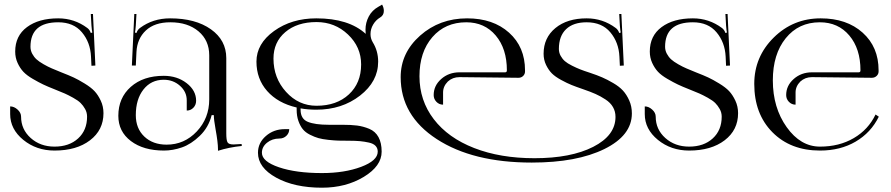

<svg xmlns="http://www.w3.org/2000/svg" viewBox="-20 -665 3983 858"><path d="M240.2 -565.4Q116.2 -565.4 116.2 -456.1Q116.2 -439.5 124 -424.8Q131.8 -410.2 143.1 -399.9Q154.3 -389.6 174.8 -377.9Q195.3 -366.2 211.4 -359.4Q227.5 -352.5 253.9 -341.8Q289.1 -328.1 309.1 -318.8Q329.1 -309.6 357.9 -292Q386.7 -274.4 402.3 -257.8Q418 -241.2 430.2 -215.3Q442.4 -189.5 442.4 -159.2Q442.4 -84 382.3 -38.1Q322.3 7.8 223.6 7.8Q142.6 7.8 84 -40Q25.4 -87.9 25.4 -155.3V-189.5Q43 -189.5 58.6 -175.3Q74.2 -161.1 74.2 -143.6Q74.2 -86.9 117.2 -48.3Q160.2 -9.8 223.6 -9.8Q289.1 -9.8 329.1 -46.4Q369.1 -83 369.1 -143.6Q369.1 -162.1 360.4 -177.7Q351.6 -193.4 340.3 -204.6Q329.1 -215.8 307.1 -228Q285.2 -240.2 269.5 -247.1Q253.9 -253.9 224.6 -265.6Q192.4 -278.3 172.9 -287.6Q153.3 -296.9 126.5 -312.5Q99.6 -328.1 84.5 -344.2Q69.3 -360.4 58.6 -383.8Q47.9 -407.2 47.9 -434.6Q47.9 -504.9 100.6 -543.9Q153.3 -583 240.2 -583Q312.5 -583 370.1 -540Q380.9 -532.2 385.7 -517.6L392.6 -519.5Q390.6 -527.3 388.7 -550.8L385.7 -602.5H395.5L406.2 -372.1L388.7 -371.1L386.7 -412.1Q383.8 -475.6 346.2 -520.5Q308.6 -565.4 240.2 -565.4Z M915 -418Q915 -484.4 867.2 -524.9Q819.3 -565.4 741.2 -565.4Q670.9 -565.4 631.8 -528.8Q592.8 -492.2 589.8 -432.6L586.9 -372.1H569.3L580.1 -602.5H589.8L586.9 -550.8Q585 -527.3 583 -519.5L589.8 -517.6Q594.7 -532.2 605.5 -540Q663.1 -583 740.2 -583Q853.5 -583 922.4 -534.2Q991.2 -485.4 991.2 -405.3V-69.3Q991.2 -39.1 996.6 -29.3Q1002 -19.5 1023.4 -19.5L1043 -20.5L1059.6 -21.5L1060.5 -12.7Q1002.9 -6.8 954.1 8.8V1Q954.1 -28.3 943.4 -86.9Q935.5 -130.9 935.5 -150.4H925.8Q912.1 -95.7 873 -58.1Q834 -20.5 793 -6.3Q752 7.8 712.9 7.8Q621.1 7.8 564.9 -34.7Q508.8 -77.1 508.8 -147.5Q508.8 -227.5 564.5 -276.9Q620.1 -326.2 711.9 -326.2Q771.5 -326.2 814 -293.5Q856.4 -260.7 856.4 -214.8Q856.4 -196.3 844.2 -183.6Q832 -170.9 814.5 -170.9V-216.8Q814.5 -254.9 784.2 -281.7Q753.9 -308.6 711.9 -308.6Q655.3 -308.6 621.1 -265.1Q586.9 -221.7 586.9 -150.4Q586.9 -90.8 625 -54.7Q663.1 -18.6 724.6 -18.6Q803.7 -18.6 859.4 -77.6Q915 -136.7 915 -220.7Z M1394.5 -566.4Q1307.6 -566.4 1254.9 -521.5Q1202.1 -476.6 1202.1 -403.3Q1202.1 -316.4 1258.3 -254.4Q1314.5 -192.4 1394.5 -192.4Q1484.4 -192.4 1539.1 -243.2Q1593.8 -293.9 1593.8 -377Q1593.8 -455.1 1535.2 -510.7Q1476.6 -566.4 1394.5 -566.4ZM1150.4 17.6Q1150.4 56.6 1226.6 82.5Q1302.7 108.4 1418.9 108.4Q1519.5 108.4 1593.8 80.6Q1668 52.7 1668 12.7Q1668 -2.9 1658.2 -13.2Q1648.4 -23.4 1628.9 -27.8Q1609.4 -32.2 1588.9 -34.2Q1567.4 -36.1 1538.1 -36.1Q1509.8 -36.1 1492.2 -36.6Q1474.6 -37.1 1447.3 -40Q1419.9 -43 1402.8 -47.9Q1385.7 -52.7 1365.2 -63Q1344.7 -73.2 1333 -87.9Q1321.3 -102.5 1313.5 -124.5Q1305.7 -146.5 1305.7 -174.8V-184.6Q1221.7 -204.1 1173.8 -258.3Q1126 -312.5 1126 -389.6Q1126 -469.7 1204.6 -526.4Q1283.2 -583 1393.6 -583Q1538.1 -583 1614.3 -513.7Q1613.3 -523.4 1613.3 -532.2Q1613.3 -563.5 1627.9 -591.3Q1642.6 -619.1 1670.9 -634.8L1687.5 -644.5Q1695.3 -630.9 1695.3 -616.2Q1695.3 -596.7 1678.7 -586.9Q1659.2 -575.2 1647.5 -555.2Q1635.7 -535.2 1635.7 -512.7Q1635.7 -493.2 1645.5 -476.6Q1669.9 -437.5 1669.9 -389.6Q1669.9 -300.8 1588.9 -237.8Q1507.8 -174.8 1393.6 -174.8Q1356.4 -174.8 1323.2 -180.7V-174.8Q1323.2 -133.8 1355.5 -120.6Q1387.7 -107.4 1449.2 -107.4H1509.8Q1548.8 -107.4 1575.7 -104Q1602.5 -100.6 1629.9 -89.4Q1657.2 -78.1 1671.4 -52.2Q1685.5 -26.4 1685.5 12.7Q1685.5 77.1 1605.5 125.5Q1525.4 173.8 1418.9 173.8Q1295.9 173.8 1214.4 128.9Q1132.8 84 1132.8 17.6Q1132.8 -26.4 1168 -57.1Q1203.1 -87.9 1252.9 -87.9H1272.5Q1272.5 -70.3 1259.8 -58.1Q1247.1 -45.9 1228.5 -45.9Q1196.3 -45.9 1173.3 -27.3Q1150.4 -8.8 1150.4 17.6Z M1770.5 -320.3Q1770.5 -428.7 1857.4 -505.9Q1944.3 -583 2067.4 -583Q2183.6 -583 2254.9 -519Q2326.2 -455.1 2326.2 -350.6V-345.7Q2326.2 -334 2317.9 -325.7Q2309.6 -317.4 2296.9 -317.4H2295.9L2033.2 -320.3Q2002.9 -320.3 1981.4 -300.8Q1960 -279.3 1960 -252V-197.3Q1942.4 -197.3 1930.2 -210Q1918 -222.7 1918 -240.2Q1918 -282.2 1951.7 -312Q1985.4 -341.8 2033.2 -341.8H2237.3Q2245.1 -341.8 2245.1 -350.6Q2245.1 -447.3 2195.3 -506.3Q2145.5 -565.4 2063.5 -565.4Q1969.7 -565.4 1912.1 -499Q1854.5 -432.6 1854.5 -324.2Q1854.5 -215.8 1918.5 -132.3Q1982.4 -48.8 2099.1 -3.4Q2215.8 42 2368.2 42Q2531.2 42 2630.9 -8.8Q2730.5 -59.6 2730.5 -142.6Q2730.5 -167 2719.2 -186.5Q2708 -206.1 2685.5 -220.7Q2663.1 -235.4 2641.1 -245.1Q2619.1 -254.9 2586.4 -266.1Q2553.7 -277.3 2534.2 -285.2Q2514.6 -293 2487.8 -307.6Q2460.9 -322.3 2446.3 -336.9Q2431.6 -351.6 2420.4 -374.5Q2409.2 -397.5 2409.2 -424.8Q2409.2 -496.1 2461.9 -539.6Q2514.6 -583 2601.6 -583Q2673.8 -583 2731.4 -540Q2742.2 -532.2 2747.1 -517.6L2753.9 -519.5Q2752 -527.3 2750 -550.8L2747.1 -602.5H2756.8L2767.6 -372.1L2750 -371.1L2748 -412.1Q2745.1 -475.6 2707.5 -520.5Q2669.9 -565.4 2601.6 -565.4Q2542 -565.4 2509.8 -534.7Q2477.5 -503.9 2477.5 -446.3Q2477.5 -429.7 2485.4 -415.5Q2493.2 -401.4 2504.4 -391.6Q2515.6 -381.8 2536.1 -371.6Q2556.6 -361.3 2572.8 -355Q2588.9 -348.6 2616.2 -339.8Q2648.4 -329.1 2670.9 -319.3Q2693.4 -309.6 2720.2 -293.9Q2747.1 -278.3 2763.7 -260.3Q2780.3 -242.2 2792 -215.8Q2803.7 -189.5 2803.7 -158.2Q2803.7 -59.6 2680.7 1Q2557.6 61.5 2356.4 61.5Q2092.8 61.5 1931.6 -43.5Q1770.5 -148.4 1770.5 -320.3Z M3076.2 -565.4Q2952.1 -565.4 2952.1 -456.1Q2952.1 -439.5 2960 -424.8Q2967.8 -410.2 2979 -399.9Q2990.2 -389.6 3010.7 -377.9Q3031.2 -366.2 3047.4 -359.4Q3063.5 -352.5 3089.8 -341.8Q3125 -328.1 3145 -318.8Q3165 -309.6 3193.8 -292Q3222.7 -274.4 3238.3 -257.8Q3253.9 -241.2 3266.1 -215.3Q3278.3 -189.5 3278.3 -159.2Q3278.3 -84 3218.3 -38.1Q3158.2 7.8 3059.6 7.8Q2978.5 7.8 2919.9 -40Q2861.3 -87.9 2861.3 -155.3V-189.5Q2878.9 -189.5 2894.5 -175.3Q2910.2 -161.1 2910.2 -143.6Q2910.2 -86.9 2953.1 -48.3Q2996.1 -9.8 3059.6 -9.8Q3125 -9.8 3165 -46.4Q3205.1 -83 3205.1 -143.6Q3205.1 -162.1 3196.3 -177.7Q3187.5 -193.4 3176.3 -204.6Q3165 -215.8 3143.1 -228Q3121.1 -240.2 3105.5 -247.1Q3089.8 -253.9 3060.5 -265.6Q3028.3 -278.3 3008.8 -287.6Q2989.3 -296.9 2962.4 -312.5Q2935.5 -328.1 2920.4 -344.2Q2905.3 -360.4 2894.5 -383.8Q2883.8 -407.2 2883.8 -434.6Q2883.8 -504.9 2936.5 -543.9Q2989.3 -583 3076.2 -583Q3148.4 -583 3206.1 -540Q3216.8 -532.2 3221.7 -517.6L3228.5 -519.5Q3226.6 -527.3 3224.6 -550.8L3221.7 -602.5H3231.4L3242.2 -372.1L3224.6 -371.1L3222.7 -412.1Q3219.7 -475.6 3182.1 -520.5Q3144.5 -565.4 3076.2 -565.4Z M3608.4 -320.3Q3578.1 -320.3 3556.6 -300.8Q3535.2 -279.3 3535.2 -252V-197.3Q3517.6 -197.3 3505.4 -210Q3493.2 -222.7 3493.2 -240.2Q3493.2 -282.2 3526.9 -312Q3560.5 -341.8 3608.4 -341.8H3817.4Q3825.2 -341.8 3825.2 -350.6Q3825.2 -447.3 3775.4 -506.3Q3725.6 -565.4 3643.6 -565.4Q3548.8 -565.4 3491.2 -494.1Q3433.6 -422.9 3433.6 -305.7Q3433.6 -183.6 3495.6 -96.7Q3557.6 -9.8 3644.5 -9.8Q3730.5 -9.8 3795.4 -47.9Q3860.4 -85.9 3892.6 -153.3L3907.2 -143.6Q3872.1 -72.3 3803.7 -32.2Q3735.4 7.8 3644.5 7.8Q3512.7 7.8 3431.6 -74.2Q3350.6 -156.2 3350.6 -290Q3350.6 -411.1 3437.5 -497.1Q3524.4 -583 3647.5 -583Q3763.7 -583 3835 -519Q3906.2 -455.1 3906.2 -350.6V-345.7Q3906.2 -334 3897.5 -325.7Q3888.7 -317.4 3876 -317.4Z"/></svg>

Font: FoglihtenNo07
Style: Regular
Weight: 500
Designer: gluk (gluksza@wp.pl)
Foundry: gluk (gluksza@wp.pl)
Version: Version 0.871